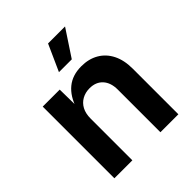

<svg xmlns="http://www.w3.org/2000/svg" viewBox="-209 -900 1034 1034"><g transform="rotate(-45 308.5 -383.0)"><path d="M201.7 -317.9V0H64.9V-545.9H194.3L196.3 -410.2H187Q209 -480 253.2 -516.4Q297.4 -552.7 365.2 -552.7Q421.9 -552.7 463.9 -528.3Q505.9 -503.9 529.1 -458Q552.2 -412.1 552.2 -347.2V0H415.5V-324.7Q415.5 -377.4 388.2 -407.5Q360.8 -437.5 313 -437.5Q280.8 -437.5 255.4 -423.3Q230 -409.2 215.8 -382.6Q201.7 -356 201.7 -317.9ZM257.8 -615.2 325.7 -766.1H455.1L355.5 -615.2Z"/></g></svg>

Font: Inter Cardless
Style: Bold
Weight: 700
Designer: Rasmus Andersson
Foundry: rsms
Version: Version 4.001;git-9221beed3